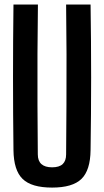

<svg xmlns="http://www.w3.org/2000/svg" viewBox="-20 -820 460 848"><path d="M210 8.5Q119 8.5 79.8 -29.8Q40.5 -68 39.5 -157Q37.5 -317 37.5 -478.8Q37.5 -640.5 39.5 -800H147.5Q146 -693.5 145.5 -581.2Q145 -469 145.5 -356.8Q146 -244.5 147 -138Q147 -109.5 163 -95.2Q179 -81 210 -81Q241.5 -81 256.8 -95.2Q272 -109.5 272 -138Q273 -244.5 273.5 -356.8Q274 -469 273.8 -581.2Q273.5 -693.5 272 -800H380Q382.5 -640.5 382.5 -478.8Q382.5 -317 380 -157Q379 -68 339.8 -29.8Q300.5 8.5 210 8.5Z"/></svg>

Font: Big Shoulders Display Thin
Style: Bold
Weight: 700
Version: Version 2.002